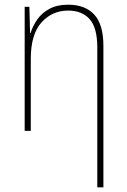

<svg xmlns="http://www.w3.org/2000/svg" viewBox="-20 -557 540 817"><path d="M85 0V-528H105L108 -416H110Q119 -446 138.5 -474Q158 -502 190.5 -519.5Q223 -537 270 -537Q342 -537 381 -495Q420 -453 420 -361V240H394V-355Q394 -439 361.5 -475.5Q329 -512 270 -512Q202 -512 156.5 -461.5Q111 -411 111 -307V0Z"/></svg>

Font: Noto Sans Mono ExtraCondensed Thin
Style: Regular
Weight: 100
Width: 2
Designer: Monotype Design Team
Foundry: Monotype Imaging Inc.
Version: Version 2.014; ttfautohint (v1.8.4.7-5d5b)